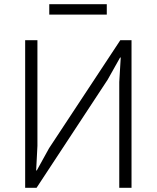

<svg xmlns="http://www.w3.org/2000/svg" viewBox="-20 -888 741 908"><path d="M213 -819V-868H485V-819ZM99 0V-698H157V-198L151 -82H154L212 -187L549 -698H602V0H544V-500L551 -616H548L489 -511L153 0Z"/></svg>

Font: IBM Plex Sans Light
Style: Regular
Weight: 300
Designer: Mike Abbink, Paul van der Laan, Pieter van Rosmalen
Foundry: Bold Monday
Version: Version 3.0